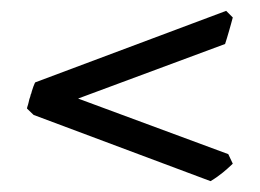

<svg xmlns="http://www.w3.org/2000/svg" viewBox="-20 -459 479 354"><path d="M409.2 -157.2Q403.8 -152.3 399.7 -148.4Q395.5 -144.5 390.9 -140.9Q386.2 -137.2 380.9 -133.3Q375.5 -129.4 368.2 -125L42 -247.1L29.8 -258.8Q29.8 -259.8 30 -260.3Q30.3 -260.7 30.3 -261.7L31.7 -266.1Q31.7 -267.1 32.7 -270L34.2 -276.4L35.6 -280.3Q36.1 -281.7 36.4 -283.4Q36.6 -285.2 37.6 -286.6L38.6 -290.5L41.5 -299.3L43.9 -305.2L44.9 -307.1L397 -439L409.2 -426.8Q407.7 -421.4 406 -415Q404.3 -408.7 402.3 -401.9Q400.4 -395 398.4 -388.7Q396.5 -382.3 395 -377.9L124 -277.3L400.9 -174.8Z"/></svg>

Font: Gentium Plus Viet
Style: Regular
Weight: 400
Designer: J. Victor Gaultney, Annie Olsen, Iska Routamaa, Becca Hirsbrunner
Foundry: SIL International
Version: Version 5.000